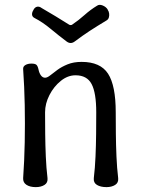

<svg xmlns="http://www.w3.org/2000/svg" viewBox="-20 -761 580 788"><path d="M75 -477Q74 -488 84 -494Q94 -500 109 -500Q124 -500 129.5 -495Q135 -490 138 -476Q141 -461 148 -451.5Q155 -442 165 -442Q174 -442 186.5 -452Q199 -462 216 -474.5Q233 -487 257.5 -497Q282 -507 315 -507Q392 -507 423.5 -458.5Q455 -410 455 -300Q455 -258 455.5 -211.5Q456 -165 458 -118.5Q460 -72 465 -30Q467 -11 452.5 -2Q438 7 417 7Q393 7 378 -2Q363 -11 365 -30Q370 -72 372 -118.5Q374 -165 374.5 -211.5Q375 -258 375 -300Q375 -380 356 -416Q337 -452 290 -452Q258 -452 229.5 -429Q201 -406 183 -371Q165 -336 165 -300Q165 -258 165.5 -211.5Q166 -165 168 -118.5Q170 -72 175 -30Q177 -11 162.5 -2Q148 7 127 7Q103 7 88.5 -2.5Q74 -12 75 -30Q80 -100 81.5 -177Q83 -254 81.5 -330.5Q80 -407 75 -477ZM422 -721Q427 -714 428 -705Q429 -696 426.5 -688.5Q424 -681 417 -677Q377 -653 348 -634Q319 -615 287 -591Q270 -578 253 -591Q221 -615 188 -642.5Q155 -670 122 -687Q112 -692 111.5 -701.5Q111 -711 118 -721V-722Q124 -732 133 -733.5Q142 -735 151 -728Q180 -711 208.5 -694Q237 -677 265 -659Q267 -658 270 -658Q273 -658 275 -659Q303 -678 327 -699.5Q351 -721 379 -738Q388 -744 401.5 -738.5Q415 -733 422 -722Z"/></svg>

Font: Winky Sans Light
Style: Regular
Weight: 300
Designer: Simon Atzbach
Foundry: typofactur
Version: Version 1.205